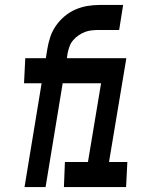

<svg xmlns="http://www.w3.org/2000/svg" viewBox="-20 -755 640 775"><path d="M164 0H79L148 -419H77L82 -520H165L171 -557Q175 -582 183 -606Q191 -630 206 -651.5Q221 -673 241.5 -690Q262 -707 285.5 -717Q309 -727 333.5 -731Q358 -735 382 -735H477L461 -634H378Q365 -634 350.5 -632.5Q336 -631 323 -626Q310 -621 297.5 -612.5Q285 -604 275.5 -593Q266 -582 261 -568.5Q256 -555 253 -541L250 -520H407L402 -419H233ZM238 0 242 -101H335L388 -419H315L320 -520H490L420 -101H494L489 0Z"/></svg>

Font: Iosevka Extended Oblique
Style: Bold
Weight: 700
Width: 7
Italic angle: -9°
Monospace: yes
Designer: Belleve Invis
Foundry: Belleve Invis
Version: Version 32.5.0; ttfautohint (v1.8.4)